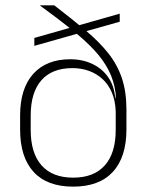

<svg xmlns="http://www.w3.org/2000/svg" viewBox="-20 -684 546 716"><path d="M253 12Q155.5 12 105.2 -43Q55 -98 55 -201V-253.5Q55 -354 104 -408.5Q153 -463 242 -463Q288.5 -463 325.2 -445.2Q362 -427.5 384.2 -395Q406.5 -362.5 409.5 -318L421 -317.5L411.5 -269Q410 -309 397 -339.2Q384 -369.5 362 -389.5Q340 -409.5 311.5 -419.8Q283 -430 250 -430Q174 -430 134.2 -384.5Q94.5 -339 94.5 -253.5V-199.5Q94.5 -113 135 -67.2Q175.5 -21.5 253 -21.5Q330 -21.5 370.8 -67.2Q411.5 -113 411.5 -199.5Q411.5 -225.5 411.5 -251Q411.5 -276.5 411.5 -303.5Q411 -312.5 411 -319.2Q411 -326 411.5 -334.5Q405.5 -382 385.5 -421.2Q365.5 -460.5 330.8 -497.8Q296 -535 245.8 -575Q195.5 -615 129 -663.5V-664H182.5Q249.5 -612.5 300 -570Q350.5 -527.5 384 -485.2Q417.5 -443 434.5 -392.5Q451.5 -342 451.5 -275V-201.5Q451.5 -98 400.8 -43Q350 12 253 12ZM108 -513V-542.5L426.5 -633V-603Z"/></svg>

Font: Anek Gujarati Medium ExtraLight
Style: Regular
Weight: 250
Version: Version 1.003